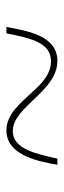

<svg xmlns="http://www.w3.org/2000/svg" viewBox="180 -656 199 599"><g transform="rotate(90 279.5 -356.5)"><path d="M64 -277H84C100 -359 115 -416 171 -416C210 -416 238 -390 268 -357C303 -319 337 -277 387 -277C468 -277 485 -387 494 -436H475C461 -378 448 -297 389 -297C349 -297 318 -334 284 -369C251 -403 217 -436 170 -436C89 -436 76 -337 64 -277Z"/></g></svg>

Font: Noto Serif Display Black
Style: Regular
Weight: 900
Designer: Monotype Design Team
Foundry: Monotype Imaging Inc.
Version: Version 2.009